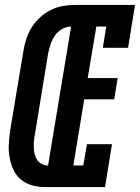

<svg xmlns="http://www.w3.org/2000/svg" viewBox="-20 -755 565 775"><path d="M160 0Q133 0 107.5 -7.5Q82 -15 63 -31.5Q44 -48 33.5 -71.5Q23 -95 18.5 -120.5Q14 -146 15.5 -173.5Q17 -201 21 -228L75 -552Q79 -577 87 -600.5Q95 -624 109 -646Q123 -668 142.5 -685.5Q162 -703 185 -714.5Q208 -726 232.5 -730.5Q257 -735 281 -735H525L497 -562H395L409 -648H369L334 -440H455L441 -354H320L276 -87H316L331 -173H432L404 0ZM174 -87 267 -648Q248 -648 230 -637.5Q212 -627 201 -610.5Q190 -594 184 -575.5Q178 -557 174 -538L121 -213Q118 -200 117 -186Q116 -172 116.5 -158.5Q117 -145 120 -132.5Q123 -120 130 -109.5Q137 -99 149 -93Q161 -87 174 -87Z"/></svg>

Font: Iosevka Slab Oblique
Style: Bold
Weight: 700
Italic angle: -9°
Monospace: yes
Designer: Belleve Invis
Foundry: Belleve Invis
Version: Version 11.1.1; ttfautohint (v1.8.3)